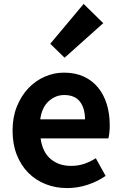

<svg xmlns="http://www.w3.org/2000/svg" viewBox="-20 -944 621 978"><path d="M322 14Q263 14 212.5 -6Q162 -26 124.5 -63.5Q87 -101 65.5 -155.5Q44 -210 44 -279Q44 -347 66 -401.5Q88 -456 124.5 -494.5Q161 -533 208 -553.5Q255 -574 305 -574Q363 -574 406.5 -554Q450 -534 479.5 -498Q509 -462 524 -413Q539 -364 539 -306Q539 -286 537 -267.5Q535 -249 532 -239H187Q196 -170 237.5 -134.5Q279 -99 342 -99Q377 -99 407.5 -109Q438 -119 468 -138L518 -48Q476 -19 425.5 -2.5Q375 14 322 14ZM413 -336Q413 -393 387 -426.5Q361 -460 307 -460Q263 -460 228 -428.5Q193 -397 185 -336ZM236 -721 406 -924 506 -826 309 -650Z"/></svg>

Font: SpoqaHanSans-Bold
Style: Regular
Weight: 700
Designer: [Spoqa Han Sans] Dong-huui Kim \uAE40 \uB3D9 \uD718   [Noto Sans] Ryoko NISHIZUKA \u897F \u585A \u6DBC \u5B50  (kana & i
Foundry: Spoqa (http://www.spoqa-han-sans.com)
Version: Version 2.000